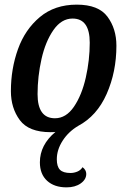

<svg xmlns="http://www.w3.org/2000/svg" viewBox="-20 -550 549 828"><path d="M225 137Q225 168 238.5 182Q252 196 284 196Q299 196 313.5 190Q328 184 336 171Q352 183 352 200Q352 224 328 241Q304 258 267 258Q214 258 183 229.5Q152 201 152 150Q152 75 219 19Q212 20 198 20Q104 20 65.5 -32Q27 -84 27 -157Q27 -253 57.5 -338Q88 -423 152 -476.5Q216 -530 311 -530Q405 -530 443.5 -478Q482 -426 482 -353Q482 -240 440 -145Q398 -50 317 -7Q275 18 250 57Q225 96 225 137ZM217 -40Q265 -40 299 -90Q333 -140 350 -215.5Q367 -291 367 -366Q367 -470 293 -470Q245 -470 210.5 -420.5Q176 -371 159 -295.5Q142 -220 142 -144Q142 -40 217 -40Z"/></svg>

Font: Sansita
Style: Italic
Weight: 400
Italic angle: -11°
Designer: Pablo Cosgaya
Foundry: Omnibus-Type
Version: Version 1.006